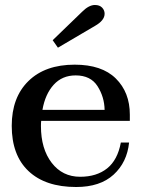

<svg xmlns="http://www.w3.org/2000/svg" viewBox="-20 -739 571 769"><path d="M212 -548 191 -578 309 -692Q336 -719 360 -719Q379 -719 389 -708.5Q399 -698 399 -684Q399 -657 360 -635ZM145 -255Q144 -248 144 -234Q144 -143 187 -87Q230 -31 301 -31Q367 -31 409 -64.5Q451 -98 464 -168H497Q489 -89 435 -39.5Q381 10 285 10Q162 10 94.5 -53.5Q27 -117 27 -235Q27 -349 94 -414.5Q161 -480 279 -480Q388 -480 444 -424.5Q500 -369 500 -280V-255ZM150 -299H399Q398 -351 370.5 -394Q343 -437 283 -437Q229 -437 195 -399.5Q161 -362 150 -299Z"/></svg>

Font: Taviraj Medium
Style: Regular
Weight: 500
Designer: Katatrad Team
Foundry: CadsonDemak
Version: Version 1.030